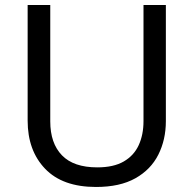

<svg xmlns="http://www.w3.org/2000/svg" viewBox="-20 -734 771 764"><path d="M640 -252Q640 -178 610 -118.5Q580 -59 518.5 -24.5Q457 10 362 10Q229 10 159.5 -62.5Q90 -135 90 -254V-714H180V-251Q180 -164 226.5 -116Q273 -68 367 -68Q432 -68 472.5 -91.5Q513 -115 532 -156.5Q551 -198 551 -252V-714H640Z"/></svg>

Font: hexloriya05
Style: Book
Weight: 400
Designer: Jelle Bosma - Monotype Design Team
Foundry: Monotype Imaging Inc.
Version: Version 2.003